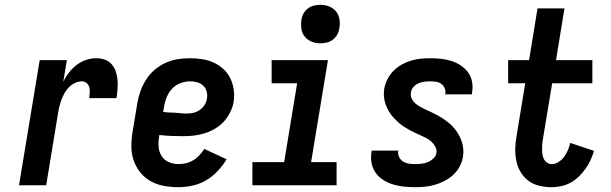

<svg xmlns="http://www.w3.org/2000/svg" viewBox="-20 -770 2540 798"><path d="M59 0 145 -520H258L243 -431Q253 -451 267 -469Q281 -487 299 -500.5Q317 -514 338 -521Q359 -528 380 -528Q399 -528 416 -522Q433 -516 444.5 -502.5Q456 -489 461.5 -472Q467 -455 468.5 -436.5Q470 -418 468.5 -399.5Q467 -381 464 -362H351Q352 -373 353 -384.5Q354 -396 351.5 -406.5Q349 -417 340.5 -424.5Q332 -432 321 -432Q307 -432 292.5 -425.5Q278 -419 267 -408Q256 -397 248.5 -383.5Q241 -370 235.5 -355.5Q230 -341 226.5 -326.5Q223 -312 221 -298L172 0Z M721 8Q690 8 660.5 2.5Q631 -3 606 -17Q581 -31 563 -53.5Q545 -76 535.5 -103.5Q526 -131 526 -161.5Q526 -192 531 -222L551 -342Q555 -367 564 -392Q573 -417 587.5 -439.5Q602 -462 623 -480Q644 -498 668.5 -509Q693 -520 718.5 -524Q744 -528 769 -528Q795 -528 820.5 -524Q846 -520 868 -510Q890 -500 908.5 -483Q927 -466 937.5 -444Q948 -422 951.5 -397Q955 -372 951 -346Q947 -324 936.5 -303Q926 -282 910 -264.5Q894 -247 873.5 -235Q853 -223 830.5 -216Q808 -209 786 -206.5Q764 -204 742 -204Q716 -204 691.5 -205Q667 -206 642 -209V-207Q638 -185 639 -163Q640 -141 650.5 -123.5Q661 -106 680 -97Q699 -88 721 -88Q737 -88 752.5 -91.5Q768 -95 782.5 -103.5Q797 -112 808.5 -124.5Q820 -137 829 -151L922 -108Q906 -82 884.5 -59Q863 -36 836.5 -20.5Q810 -5 780 1.5Q750 8 721 8ZM755 -298Q769 -298 783 -301Q797 -304 809.5 -312.5Q822 -321 830 -333.5Q838 -346 840 -360Q843 -375 839 -389.5Q835 -404 824.5 -414Q814 -424 799.5 -428Q785 -432 770 -432Q750 -432 730 -424.5Q710 -417 695.5 -401.5Q681 -386 673 -366.5Q665 -347 662 -327L658 -305Q670 -303 682.5 -302.5Q695 -302 707 -301.5Q719 -301 731 -299.5Q743 -298 755 -298Z M1029 0V-96H1161L1215 -424H1109V-520H1343L1273 -96H1379V0ZM1311 -590Q1292 -590 1275 -597Q1258 -604 1246.5 -618Q1235 -632 1232.5 -651Q1230 -670 1233 -689Q1235 -703 1242 -715Q1249 -727 1260.5 -735.5Q1272 -744 1285.5 -747Q1299 -750 1312 -750Q1331 -750 1348.5 -743Q1366 -736 1377 -722Q1388 -708 1391 -689Q1394 -670 1390 -651Q1388 -637 1381 -625Q1374 -613 1362.5 -604.5Q1351 -596 1337.5 -593Q1324 -590 1311 -590Z M1705 8Q1681 8 1658 5.5Q1635 3 1613.5 -3.5Q1592 -10 1573 -22Q1554 -34 1541.5 -51.5Q1529 -69 1524.5 -91.5Q1520 -114 1524 -138L1525 -144H1636L1635 -142Q1633 -129 1639 -117Q1645 -105 1655.5 -98.5Q1666 -92 1678.5 -90Q1691 -88 1705 -88Q1718 -88 1731.5 -89.5Q1745 -91 1757.5 -96Q1770 -101 1781 -111Q1792 -121 1794 -134Q1796 -148 1789.5 -160Q1783 -172 1773.5 -181Q1764 -190 1752 -196Q1740 -202 1728 -207.5Q1716 -213 1704 -218.5Q1692 -224 1680.5 -230.5Q1669 -237 1657.5 -244.5Q1646 -252 1636.5 -260.5Q1627 -269 1618 -278.5Q1609 -288 1601.5 -299Q1594 -310 1588.5 -322Q1583 -334 1579.5 -347Q1576 -360 1575.5 -374Q1575 -388 1577 -402Q1581 -422 1590.5 -441Q1600 -460 1615.5 -475.5Q1631 -491 1649.5 -501.5Q1668 -512 1688 -518Q1708 -524 1728.5 -526Q1749 -528 1768 -528Q1791 -528 1813.5 -525.5Q1836 -523 1856.5 -516.5Q1877 -510 1895 -498Q1913 -486 1925.5 -469Q1938 -452 1942 -430Q1946 -408 1942 -385L1941 -378H1830L1831 -381Q1833 -393 1828 -404Q1823 -415 1814 -421.5Q1805 -428 1792.5 -430Q1780 -432 1768 -432Q1756 -432 1744 -430.5Q1732 -429 1720 -424Q1708 -419 1699 -409Q1690 -399 1688 -387Q1685 -370 1693 -356.5Q1701 -343 1714 -334Q1727 -325 1741 -318.5Q1755 -312 1769 -305.5Q1783 -299 1797 -291.5Q1811 -284 1823.5 -275.5Q1836 -267 1848 -257Q1860 -247 1869.5 -235Q1879 -223 1886.5 -210Q1894 -197 1899 -182Q1904 -167 1905.5 -151Q1907 -135 1904 -118Q1901 -98 1890.5 -78Q1880 -58 1863.5 -43Q1847 -28 1827.5 -18Q1808 -8 1787.5 -2Q1767 4 1746 6Q1725 8 1705 8Z M2273 8Q2247 8 2221.5 2Q2196 -4 2176.5 -18.5Q2157 -33 2144 -54.5Q2131 -76 2126 -101Q2121 -126 2121.5 -152.5Q2122 -179 2127 -205L2163 -424H2092V-520H2179L2214 -735H2326L2291 -520H2442V-424H2275L2236 -189Q2234 -179 2233.5 -168.5Q2233 -158 2233 -147.5Q2233 -137 2235 -126.5Q2237 -116 2241.5 -107.5Q2246 -99 2254.5 -93.5Q2263 -88 2273 -88Q2288 -88 2302 -97Q2316 -106 2325.5 -119.5Q2335 -133 2341 -147.5Q2347 -162 2350 -176L2449 -143Q2443 -124 2434.5 -105Q2426 -86 2413.5 -68.5Q2401 -51 2385.5 -36Q2370 -21 2352 -11Q2334 -1 2313.5 3.5Q2293 8 2273 8Z"/></svg>

Font: Iosevka SS18
Style: Bold Italic
Weight: 700
Italic angle: -9°
Monospace: yes
Designer: Belleve Invis
Foundry: Belleve Invis
Version: Version 25.1.1; ttfautohint (v1.8.4)